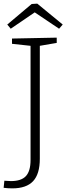

<svg xmlns="http://www.w3.org/2000/svg" viewBox="-30 -902 375 1056"><path d="M282 -695V-666L189 -650V-29Q189 55 152 94.5Q115 134 38 134Q15 134 -10 131L-6 92Q20 94 30 94Q87 94 112.5 66.5Q138 39 138 -22V-650L36 -661V-690ZM175 -882 315 -767 295 -744 161 -834 29 -744 10 -767 144 -880Z"/></svg>

Font: Bitter Pro Light
Style: Regular
Weight: 300
Designer: Sol Matas, and Bitter project Authors
Foundry: Sol Matas
Version: Version 1.010